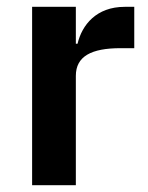

<svg xmlns="http://www.w3.org/2000/svg" viewBox="-20 -542 433 562"><path d="M202 0V-320C202 -377 247 -401 333 -401H373V-522H345C262 -522 220 -469 207 -414H202V-522H74V0Z"/></svg>

Font: Braiins Sans SemiBold
Style: Regular
Weight: 600
Designer: Mike Abbink, Paul van der Laan, Pieter van Rosmalen, Jiri Chlebus, Lubos Buracinsky
Foundry: Bold Monday, Sudetype
Version: Version 1.000;hotconv 1.0.109;makeotfexe 2.5.65596